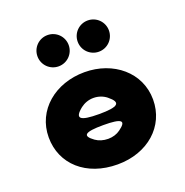

<svg xmlns="http://www.w3.org/2000/svg" viewBox="-141 -920 1026 1063"><g transform="rotate(-20 372.0 -388.0)"><path d="M252 -791C201 -791 160 -750 160 -699C160 -648 201 -607 252 -607C303 -607 344 -648 344 -699C344 -750 303 -791 252 -791ZM489 -791C438 -791 397 -750 397 -699C397 -648 438 -607 489 -607C540 -607 581 -648 581 -699C581 -750 540 -791 489 -791ZM372 -282C258 -282 235 -302 296 -351C317 -367 343 -377 372 -377C401 -377 428 -367 448 -351C509 -302 486 -282 372 -282ZM372 -217C483 -217 501 -199 444 -158C425 -144 400 -136 373 -136C344 -136 319 -144 299 -158C242 -199 261 -217 372 -217ZM65 -256C65 -98 189 15 374 15C551 15 680 -98 680 -256C680 -416 544 -528 374 -528C201 -528 65 -416 65 -256Z"/></g></svg>

Font: Hussar Print
Style: Bold
Weight: 700
Foundry: Cannot Into Space Fonts
Version: Version 2.00